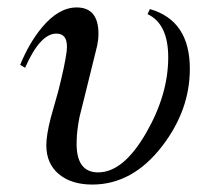

<svg xmlns="http://www.w3.org/2000/svg" viewBox="-20 -477 553 516"><path d="M228 19Q171.9 19 138.2 -9Q104.5 -37.1 104.5 -86.9Q104.5 -113.8 116.2 -159.7Q126.5 -196.3 136.7 -232.4Q154.8 -303.7 159.2 -339.4Q164.6 -386.7 131.3 -386.7Q87.9 -386.7 47.4 -294.9L34.2 -302.7Q58.1 -361.3 92.8 -403.3Q137.7 -457 186 -457Q244.6 -457 244.6 -386.2Q244.6 -371.1 241.2 -354.5Q231 -312 209.5 -226.1Q196.8 -176.3 193.8 -163.1Q186.5 -126.5 186 -98.1Q183.1 -13.7 243.7 -13.7Q311.5 -13.7 372.6 -119.6Q432.1 -222.7 432.1 -322.8Q432.1 -413.1 376.5 -439L382.8 -452.6Q490.2 -421.9 490.2 -292Q490.2 -181.2 416 -84.5Q336.4 19 228 19Z"/></svg>

Font: Accordance
Style: Italic
Weight: 400
Italic angle: -11°
Version: Version 1.2 (build January 31, 2020) Miklal Software Solutio